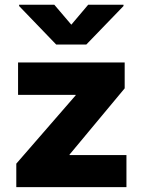

<svg xmlns="http://www.w3.org/2000/svg" viewBox="-20 -774 590 794"><path d="M47.4 0V-97.2L293 -379.9V-381.8H54.7V-515.6H495.6V-408.7L267.6 -134.8V-132.8H502.9V0ZM204.6 -754.4 274.9 -671.9 344.7 -754.4H490.7V-749L336.9 -589.8H212.4L59.1 -749V-754.4Z"/></svg>

Font: Inter Display Extra Bold
Style: Regular
Weight: 800
Designer: Rasmus Andersson
Foundry: rsms
Version: Version 4.000;git-4fc901f